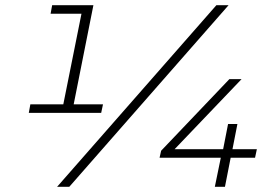

<svg xmlns="http://www.w3.org/2000/svg" viewBox="-20 -720 1065 740"><path d="M91 -285 97 -318H224L294 -667H175L181 -700H340L264 -318H377L370 -285ZM200 0 814 -700H861L247 0ZM595 -112 601 -139 864 -415H911L653 -145H840L859 -242H895L876 -145H970L963 -112H869L847 0H808L831 -112Z"/></svg>

Font: Montserrat Thin Light
Style: Italic
Weight: 300
Italic angle: -11.3°
Version: Version 9.000